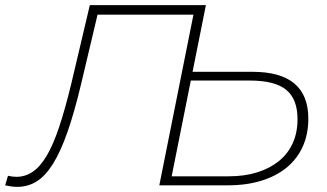

<svg xmlns="http://www.w3.org/2000/svg" viewBox="-63 -720 1271 746"><path d="M4 6Q-9 6 -19 4.5Q-29 3 -43 0L-32 -37Q-15 -33 1 -33Q35 -33 64 -52.5Q93 -72 118.5 -115Q144 -158 167 -227Q190 -296 214 -395L286 -700H737L597 0H556L689 -663H316L252 -393Q226 -284 199.5 -208Q173 -132 143.5 -84.5Q114 -37 80 -15.5Q46 6 4 6ZM918 -441Q1135 -441 1135 -259Q1135 -199 1113.5 -151Q1092 -103 1051.5 -69.5Q1011 -36 953 -18Q895 0 823 0H556L696 -700H737L685 -441ZM826 -35Q888 -35 937 -50.5Q986 -66 1021 -94.5Q1056 -123 1074.5 -164Q1093 -205 1093 -257Q1093 -335 1049 -371Q1005 -407 908 -407H678L604 -35Z"/></svg>

Font: Argentum Sans ExtraLight
Style: Italic
Weight: 200
Italic angle: -11°
Designer: Julieta Ulanovsky (font), Cristiano Sobral (main changes and remaster)
Foundry: Julieta Ulanovsky (font), Cristiano Sobral (main changes and remaster)
Version: Version 2.007;June 15, 2022;FontCreator 14.0.0.2814 64-bit; 